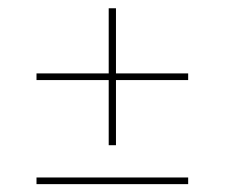

<svg xmlns="http://www.w3.org/2000/svg" viewBox="-20 -558 557 476"><path d="M446.5 -101.5H70.5V-118H446.5ZM267.5 -537.5V-198H249.5V-537.5ZM446.5 -359.5H70.5V-376H446.5Z"/></svg>

Font: Anek Malayalam Thin
Style: Regular
Weight: 250
Version: Version 1.003